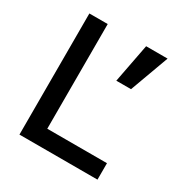

<svg xmlns="http://www.w3.org/2000/svg" viewBox="-162 -830 924 961"><g transform="rotate(30 300.0 -350.0)"><path d="M81 0V-700H187V-95H532V0ZM366 -476 409 -700H533L451 -476Z"/></g></svg>

Font: DM Mono Medium
Style: Regular
Weight: 500
Designer: Colophon Foundry
Foundry: Colophon Foundry
Version: Version 1.000; ttfautohint (v1.8.2.53-6de2)